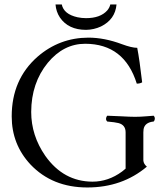

<svg xmlns="http://www.w3.org/2000/svg" viewBox="-20 -826 750 856"><path d="M499.5 -806.2Q493.7 -739.3 430.2 -708Q398.4 -693.4 363.8 -692.9Q284.7 -692.9 247.1 -748Q230 -773.9 227.5 -806.2H255.4Q264.2 -762.7 325.7 -749Q344.2 -745.1 363.8 -745.1Q427.2 -745.1 458 -779.3Q468.8 -792 471.7 -806.2ZM374 -658.2Q445.8 -658.2 523.9 -628.9Q567.4 -612.8 591.8 -612.8Q602.1 -560.1 613.8 -459Q604.5 -453.1 589.8 -453.1Q534.7 -630.4 359.9 -630.9Q263.2 -630.9 192.9 -545.9Q119.6 -456.1 119.1 -327.1Q119.1 -221.7 182.1 -130.9Q263.2 -16.6 392.1 -16.1Q462.9 -16.1 523.9 -61Q533.2 -67.9 540 -74.2V-235.8Q540 -269 508.3 -277.3Q493.2 -281.2 458 -284.2Q448.7 -293.5 455.6 -306.6Q457 -309.1 458 -310.1Q480 -309.6 518.6 -307.6Q561 -305.2 582 -305.2Q605.5 -305.2 633.3 -307.6Q652.8 -309.6 665 -310.1Q674.3 -300.8 667.5 -287.1Q666 -284.7 665 -284.2Q625.5 -280.3 620.1 -250Q619.1 -243.2 619.1 -235.8V-110.8Q620.1 -95.2 634.8 -83Q524.9 9.8 369.1 9.8Q213.4 9.8 116.2 -92.3Q32.2 -182.1 32.2 -307.1Q32.2 -471.7 147 -572.8Q244.6 -657.7 374 -658.2Z"/></svg>

Font: Linux Libertine Display O
Style: Regular
Weight: 400
Designer: Philipp H. Poll
Foundry: Philipp H. Poll
Version: Version 5.0.9